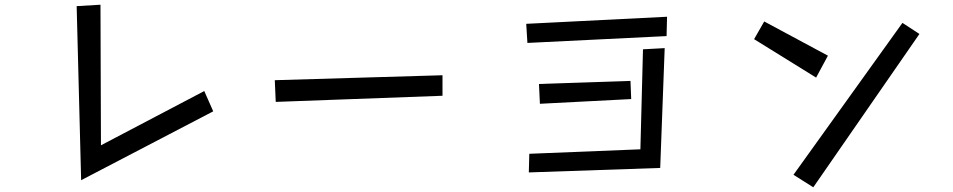

<svg xmlns="http://www.w3.org/2000/svg" viewBox="-20 -739 4040 814"><path d="M305 -713 406 -719 408 -123 846 -353 884 -267 324 25Z M1145 -399 1856 -420V-333L1149 -307Z M2211 -638 2808 -668 2806 -586 2216 -557ZM2224 -87 2695 -106 2706 -530 2798 -535 2779 -27 2222 -8ZM2265 -383 2653 -396 2656 -319 2269 -299Z M3220 -648 3490 -503 3440 -410 3177 -573ZM3806 -642 3878 -595 3428 55 3344 2Z"/></svg>

Font: Stick
Style: Regular
Weight: 400
Designer: Fontworks Inc.
Foundry: Fontworks Inc.
Version: Version 1.100